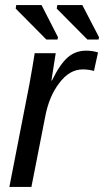

<svg xmlns="http://www.w3.org/2000/svg" viewBox="-20 -738 411 758"><path d="M367 -531 351 -458Q329 -464 307 -464Q254 -464 214 -410Q173 -357 158 -275L104 0H17L96 -405L108 -473L117 -528H200L183 -420H185Q217 -485 247.5 -511.5Q278 -538 320 -538Q345 -538 367 -531ZM207 -582H163L42 -704L44 -718H144L209 -591ZM369 -582H325L204 -704L206 -718H305L371 -591Z"/></svg>

Font: Libra Sans
Style: Italic
Weight: 400
Italic angle: -12°
Foundry: Context Ltd
Version: Version 1.002